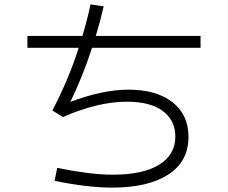

<svg xmlns="http://www.w3.org/2000/svg" viewBox="-20 -819 1040 876"><path d="M492 37Q435 37 368.5 29Q302 21 229 6L241 -53Q310 -39 374.5 -30.5Q439 -22 495 -22Q632 -22 706 -67.5Q780 -113 780 -196Q780 -269 723.5 -312Q667 -355 558 -355Q492 -355 418 -337Q344 -319 267 -285L219 -315Q255 -384 285 -454.5Q315 -525 339 -601H105V-655H356Q377 -724 393 -799L453 -790Q437 -720 417 -655H895V-601H400Q357 -469 301 -354Q368 -380 437 -395Q506 -410 566 -410Q693 -410 766.5 -353Q840 -296 840 -194Q840 -82 747.5 -22.5Q655 37 492 37Z"/></svg>

Font: Murecho Light
Style: Regular
Weight: 300
Designer: Neil Summerour
Foundry: Positype
Version: Version 1.010; ttfautohint (v1.8.3)